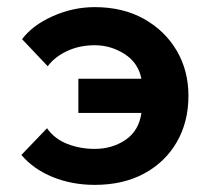

<svg xmlns="http://www.w3.org/2000/svg" viewBox="-20 -502 593 539"><path d="M112 -142Q133 -112 169 -98Q205 -84 246 -84Q295 -84 332.5 -109.5Q370 -135 377 -185H200V-281H377Q368 -326 329.5 -350.5Q291 -375 246 -375Q203 -375 168 -358.5Q133 -342 114 -316L42 -392Q71 -431 128 -456.5Q185 -482 246 -482Q325 -482 384 -449Q443 -416 476 -360Q509 -304 509 -233Q509 -160 476.5 -103.5Q444 -47 385 -15Q326 17 246 17Q182 17 128 -5Q74 -27 40 -67Z"/></svg>

Font: Kreadon
Style: Bold
Weight: 700
Designer: Reiya WATANABE
Foundry: StudioGnu
Version: Version 1.003; ttfautohint (v1.8.4.7-5d5b);gftools[0.9.32]